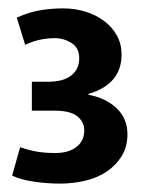

<svg xmlns="http://www.w3.org/2000/svg" viewBox="-20 -878 346 458"><path d="M20 -836Q52 -850 78.5 -854Q105 -858 131 -858Q159 -858 184.5 -850Q210 -842 229 -827.5Q248 -813 259 -793Q270 -773 270 -748Q270 -677 191 -654V-652Q233 -644 258.5 -619.5Q284 -595 284 -558Q284 -528 270.5 -506Q257 -484 235 -469Q213 -454 183.5 -447Q154 -440 123 -440Q94 -440 62 -444.5Q30 -449 9 -459L28 -527Q51 -519 70 -516Q89 -513 112 -513Q144 -513 162.5 -527.5Q181 -542 181 -567Q181 -587 164.5 -600.5Q148 -614 110 -614H56V-683H95Q131 -683 150 -698Q169 -713 169 -739Q169 -764 150.5 -775.5Q132 -787 111 -787Q94 -787 76.5 -783.5Q59 -780 40 -771Z"/></svg>

Font: Mukta
Style: Bold
Weight: 700
Designer: Girish Dalvi and Yashodeep Gholap
Foundry: Ek Type
Version: Version 2.538;PS 1.002;hotconv 16.6.51;makeotf.lib2.5.65220;